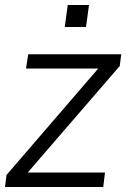

<svg xmlns="http://www.w3.org/2000/svg" viewBox="-29 -748 505 768"><path d="M-9 0 -3 -48 364 -474H75L84 -531H456L450 -484L82 -58H391L384 0ZM230 -640 242 -728H327L315 -640Z"/></svg>

Font: Plus Jakarta Sans Light
Style: Italic
Weight: 300
Italic angle: -8°
Designer: Gumpita Rahayu
Foundry: Tokotype
Version: Version 2.071; ttfautohint (v1.8.4.7-5d5b);gftools[0.9.29]